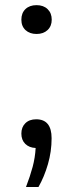

<svg xmlns="http://www.w3.org/2000/svg" viewBox="-20 -569 284 746"><path d="M81 157.5Q97 116 106.8 79.5Q116.5 43 118.5 6Q93.5 5 78.2 -10Q63 -25 63 -50Q63 -75 78.5 -90.2Q94 -105.5 120.5 -105.5Q180.5 -105.5 180.5 -32Q180.5 20 166.2 69Q152 118 129.5 157.5ZM122 -437Q95.5 -437 79.2 -452Q63 -467 63 -492.5Q63 -518.5 79 -533.8Q95 -549 122 -549Q149 -549 165 -533.5Q181 -518 181 -492.5Q181 -467.5 164.8 -452.2Q148.5 -437 122 -437Z"/></svg>

Font: Encode Sans SemiExpanded SemiExpanded
Style: Regular
Weight: 400
Width: 6
Designer: Multiple Designers
Foundry: Impallari Type
Version: Version 3.000; ttfautohint (v1.8.3) -l 8 -r 50 -G 200 -x 14 